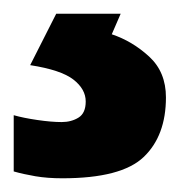

<svg xmlns="http://www.w3.org/2000/svg" viewBox="-38 -20 263 280"><path d="M204 122Q204 178 171.5 209Q139 240 53 240Q31 240 13.5 237Q-4 234 -18 230V148Q-4 152 16.5 155Q37 158 52 158Q66 158 76.5 151.5Q87 145 87 128Q87 110 69 96Q51 82 6 75L44 0H138L125 30Q155 40 179.5 62.5Q204 85 204 122Z"/></svg>

Font: Noto Sans Balinese
Style: Bold
Weight: 700
Designer: Aditya Bayu, David Williams
Foundry: David Williams
Version: Version 2.005; ttfautohint (v1.8.4.7-5d5b)